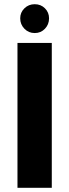

<svg xmlns="http://www.w3.org/2000/svg" viewBox="-20 -892 330 912"><path d="M63 0H226V-688H63ZM145 -735Q174 -735 193.5 -755.5Q213 -776 213 -805Q213 -833 193.5 -852.5Q174 -872 145 -872Q116 -872 96 -852.5Q76 -833 76 -805Q76 -776 96 -755.5Q116 -735 145 -735Z"/></svg>

Font: Secuela Black
Style: Regular
Weight: 900
Designer: Fernando Haro
Foundry: deFharo
Version: Version 1.704